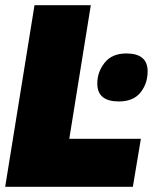

<svg xmlns="http://www.w3.org/2000/svg" viewBox="-22 -720 596 740"><path d="M-2 0 111 -700H328L245 -185H521L490 0ZM353 -398Q353 -443 381.5 -478.5Q410 -514 465 -514Q547 -514 547 -445Q547 -398 519.5 -363.5Q492 -329 436 -329Q353 -329 353 -398Z"/></svg>

Font: Georama Black
Style: Italic
Weight: 900
Italic angle: -9°
Designer: Jean-Baptiste Levee
Foundry: Production Type
Version: Version 1.000